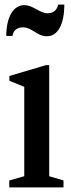

<svg xmlns="http://www.w3.org/2000/svg" viewBox="-20 -819 311 839"><path d="M184.5 -660.5C234 -660.5 261 -714.5 261 -799H234C229.5 -775 213 -761 188.5 -761C152.5 -761 126 -796.5 86 -796.5C40 -796.5 7.5 -747 7.5 -662H34.5C37.5 -685 54 -699.5 80.5 -699.5C119.5 -699.5 142.5 -660.5 184.5 -660.5ZM20.5 0H257.5V-30.5L195 -49V-534.5H181L21 -487V-466L86 -439.5V-49L20.5 -30.5Z"/></svg>

Font: Libre Caslon Condensed SemiBold
Style: Regular
Weight: 600
Designer: Pablo Impallari, Rodrigo Fuenzalida, Katja Schimmel, Ertekin Erdin
Foundry: Pablo Impallari, Rodrigo Fuenzalida
Version: Version 2.000;gftools[0.9.33]